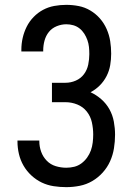

<svg xmlns="http://www.w3.org/2000/svg" viewBox="-20 -763 540 791"><path d="M253 8Q227 8 201 4Q175 0 152 -11Q129 -22 109.5 -40Q90 -58 77 -80.5Q64 -103 58 -128.5Q52 -154 52 -180V-184H142V-181Q142 -159 149.5 -138Q157 -117 172.5 -101Q188 -85 209.5 -78.5Q231 -72 253 -72Q270 -72 286 -76Q302 -80 315.5 -90Q329 -100 339 -114Q349 -128 354.5 -143.5Q360 -159 362 -176Q364 -193 364 -209Q364 -234 358.5 -259Q353 -284 337.5 -303.5Q322 -323 298.5 -332.5Q275 -342 250 -342H194V-422H250Q272 -422 292.5 -431Q313 -440 326 -457.5Q339 -475 343.5 -497Q348 -519 348 -540Q348 -555 346.5 -569.5Q345 -584 340 -598Q335 -612 327 -624.5Q319 -637 307.5 -646Q296 -655 282 -659Q268 -663 253 -663Q233 -663 213.5 -655Q194 -647 181.5 -631.5Q169 -616 163.5 -596Q158 -576 158 -555V-551H68V-558Q68 -583 73.5 -607Q79 -631 90 -653Q101 -675 118.5 -693Q136 -711 157.5 -722.5Q179 -734 203.5 -738.5Q228 -743 253 -743Q279 -743 304.5 -738Q330 -733 352.5 -719.5Q375 -706 392 -686.5Q409 -667 419.5 -643Q430 -619 434 -593.5Q438 -568 438 -542Q438 -518 434 -494.5Q430 -471 419 -449.5Q408 -428 391 -411Q374 -394 353 -383Q377 -372 397.5 -354Q418 -336 431 -312.5Q444 -289 449 -262Q454 -235 454 -208Q454 -180 449.5 -152Q445 -124 433.5 -98.5Q422 -73 403 -52Q384 -31 360 -17Q336 -3 308.5 2.5Q281 8 253 8Z"/></svg>

Font: Iosevka Fixed Medium
Style: Regular
Weight: 500
Monospace: yes
Designer: Belleve Invis
Foundry: Belleve Invis
Version: Version 32.3.0